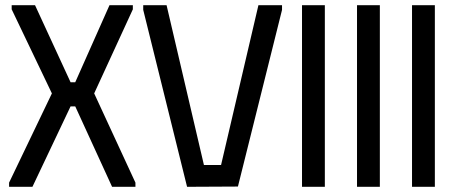

<svg xmlns="http://www.w3.org/2000/svg" viewBox="-20 -720 1758 740"><path d="M15 0V-16L180 -360L25 -684V-700H115L252 -403H270L402 -700H492V-684L343 -360L502 -16V0H412L270 -310H252L105 0Z M532 -700H622L766 -84H832L976 -700H1067V-682L897 -1L701 0L532 -682Z M1144 -700H1232V0H1144Z M1356 -700H1444V0H1356Z M1568 -700H1656V0H1568Z"/></svg>

Font: Phudu
Style: Regular
Weight: 400
Version: Version 1.005;gftools[0.9.23]